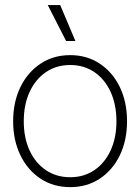

<svg xmlns="http://www.w3.org/2000/svg" viewBox="-20 -748 567 777"><path d="M264.2 9.3Q195.8 9.3 143.8 -25.1Q91.8 -59.6 62.5 -119.9Q33.2 -180.2 33.2 -257.3Q33.2 -335 62.5 -395.3Q91.8 -455.6 143.8 -490.2Q195.8 -524.9 264.2 -524.9Q332 -524.9 384 -490.2Q436 -455.6 465.1 -395.3Q494.1 -335 494.1 -257.3Q494.1 -180.2 465.1 -119.9Q436 -59.6 384 -25.1Q332 9.3 264.2 9.3ZM264.2 -30.8Q319.8 -30.8 362.1 -59.6Q404.3 -88.4 427.7 -139.4Q451.2 -190.4 451.2 -257.3Q451.2 -324.7 427.7 -376Q404.3 -427.2 362.1 -456.1Q319.8 -484.9 264.2 -484.9Q208 -484.9 165.8 -456.1Q123.5 -427.2 99.9 -376Q76.2 -324.7 76.2 -257.3Q76.2 -190.4 99.6 -139.4Q123 -88.4 165.5 -59.6Q208 -30.8 264.2 -30.8ZM247.6 -582 173.3 -727.5H223.6L285.2 -582Z"/></svg>

Font: Inter Display ExtraLight
Style: Regular
Weight: 200
Designer: Rasmus Andersson
Foundry: rsms
Version: Version 4.000;git-a52131595